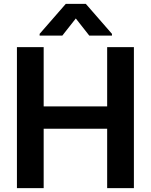

<svg xmlns="http://www.w3.org/2000/svg" viewBox="-20 -975 784 998"><path d="M207 -730V-422H537V-730H676V3H537V-306H207V3H68V-730ZM304 -790H186V-799L322 -955H426L562 -799V-790H444L374 -879Z"/></svg>

Font: Sinter Bold
Style: Regular
Weight: 700
Foundry: Adobe & rsms
Version: Version 1.000